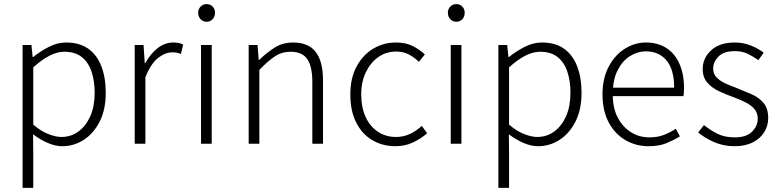

<svg xmlns="http://www.w3.org/2000/svg" viewBox="-20 -700 3796 935"><path d="M90 215V-481H133L139 -422H141Q176 -450 217.5 -471.5Q259 -493 302 -493Q367 -493 409.5 -463Q452 -433 473.5 -377.5Q495 -322 495 -248Q495 -166 465.5 -108Q436 -50 388 -19Q340 12 283 12Q250 12 213.5 -3.5Q177 -19 141 -46L142 41V215ZM279 -33Q326 -33 362.5 -60Q399 -87 420 -135Q441 -183 441 -248Q441 -305 426 -350.5Q411 -396 378.5 -422Q346 -448 293 -448Q259 -448 221.5 -429Q184 -410 142 -372V-93Q181 -60 217 -46.5Q253 -33 279 -33Z M636 0V-481H679L685 -392H687Q712 -437 747 -465Q782 -493 824 -493Q837 -493 849 -491Q861 -489 872 -483L861 -437Q849 -442 840.5 -443.5Q832 -445 817 -445Q785 -445 750 -418Q715 -391 688 -324V0Z M959 0V-481H1011V0ZM986 -594Q969 -594 957 -606.5Q945 -619 945 -638Q945 -656 957 -668Q969 -680 986 -680Q1004 -680 1015.5 -668Q1027 -656 1027 -638Q1027 -619 1015.5 -606.5Q1004 -594 986 -594Z M1191 0V-481H1234L1240 -408H1242Q1279 -444 1318 -468.5Q1357 -493 1407 -493Q1482 -493 1517.5 -447Q1553 -401 1553 -308V0H1501V-301Q1501 -376 1476.5 -412Q1452 -448 1395 -448Q1353 -448 1319.5 -426Q1286 -404 1243 -360V0Z M1905 12Q1843 12 1793 -17.5Q1743 -47 1714.5 -103.5Q1686 -160 1686 -240Q1686 -320 1717 -377Q1748 -434 1798.5 -463.5Q1849 -493 1908 -493Q1957 -493 1990.5 -475.5Q2024 -458 2049 -435L2020 -399Q1997 -421 1970.5 -435Q1944 -449 1909 -449Q1861 -449 1823 -422.5Q1785 -396 1762 -349Q1739 -302 1739 -240Q1739 -178 1760 -131.5Q1781 -85 1819.5 -59Q1858 -33 1908 -33Q1946 -33 1978 -48.5Q2010 -64 2034 -87L2060 -51Q2028 -23 1989.5 -5.5Q1951 12 1905 12Z M2175 0V-481H2227V0ZM2202 -594Q2185 -594 2173 -606.5Q2161 -619 2161 -638Q2161 -656 2173 -668Q2185 -680 2202 -680Q2220 -680 2231.5 -668Q2243 -656 2243 -638Q2243 -619 2231.5 -606.5Q2220 -594 2202 -594Z M2407 215V-481H2450L2456 -422H2458Q2493 -450 2534.5 -471.5Q2576 -493 2619 -493Q2684 -493 2726.5 -463Q2769 -433 2790.5 -377.5Q2812 -322 2812 -248Q2812 -166 2782.5 -108Q2753 -50 2705 -19Q2657 12 2600 12Q2567 12 2530.5 -3.5Q2494 -19 2458 -46L2459 41V215ZM2596 -33Q2643 -33 2679.5 -60Q2716 -87 2737 -135Q2758 -183 2758 -248Q2758 -305 2743 -350.5Q2728 -396 2695.5 -422Q2663 -448 2610 -448Q2576 -448 2538.5 -429Q2501 -410 2459 -372V-93Q2498 -60 2534 -46.5Q2570 -33 2596 -33Z M3138 12Q3076 12 3025 -18Q2974 -48 2944 -104.5Q2914 -161 2914 -240Q2914 -318 2944 -375Q2974 -432 3022.5 -462.5Q3071 -493 3125 -493Q3183 -493 3224.5 -466.5Q3266 -440 3288.5 -390Q3311 -340 3311 -270Q3311 -261 3310.5 -251Q3310 -241 3308 -232H2953V-273H3263Q3263 -361 3226 -405.5Q3189 -450 3125 -450Q3086 -450 3049 -427.5Q3012 -405 2988 -358.5Q2964 -312 2964 -240Q2964 -173 2988.5 -127Q3013 -81 3053 -56Q3093 -31 3143 -31Q3182 -31 3213 -43Q3244 -55 3271 -73L3291 -36Q3262 -18 3226 -3Q3190 12 3138 12Z M3557 12Q3504 12 3458.5 -7.5Q3413 -27 3380 -55L3408 -91Q3439 -66 3474 -48.5Q3509 -31 3559 -31Q3614 -31 3642 -58.5Q3670 -86 3670 -122Q3670 -151 3652.5 -170.5Q3635 -190 3608 -203Q3581 -216 3554 -226Q3518 -239 3483 -255Q3448 -271 3425 -297Q3402 -323 3402 -364Q3402 -417 3443 -455Q3484 -493 3559 -493Q3599 -493 3636 -478.5Q3673 -464 3699 -443L3673 -407Q3648 -425 3621 -438Q3594 -451 3559 -451Q3504 -451 3478.5 -424.5Q3453 -398 3453 -366Q3453 -340 3469.5 -323Q3486 -306 3512 -294Q3538 -282 3566 -272Q3603 -257 3639 -241.5Q3675 -226 3698 -199Q3721 -172 3721 -125Q3721 -88 3702 -57Q3683 -26 3646.5 -7Q3610 12 3557 12Z"/></svg>

Font: Assistant ExtraLight Light
Style: Regular
Weight: 300
Version: Version 3.000